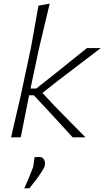

<svg xmlns="http://www.w3.org/2000/svg" viewBox="-20 -761 578 1064"><path d="M41.5 0Q54.5 -56 66.2 -107.8Q78 -159.5 92.5 -220.5L151 -494Q162.5 -557.5 172.8 -615.8Q183 -674 193 -729.5L255.5 -741Q240.5 -679 226.2 -618.8Q212 -558.5 196.5 -494L149 -270.5H181L280.5 -349Q325.5 -385.5 371.2 -422Q417 -458.5 462 -494.5H538.5Q482 -451.5 425.5 -408.5Q369 -365.5 312.5 -322.5L215 -246L285 -171.5Q327 -128.5 369.2 -85.5Q411.5 -42.5 453.5 0H382.5Q349.5 -36 317 -71.8Q284.5 -107.5 251 -143.5L167.5 -233H141.5L138 -216.5Q126 -156.5 116 -105.8Q106 -55 95 0ZM114.5 283Q127.5 254.5 139 226.5Q150.5 198.5 164 164Q166 151 167.8 137.2Q169.5 123.5 171.5 110L199.5 108.5Q216.5 109.5 224.2 123.8Q232 138 228 157Q226 168 210.8 191.2Q195.5 214.5 176.5 239.8Q157.5 265 143 282Z"/></svg>

Font: Commissioner Loud ExtraLight
Style: Italic
Weight: 200
Italic angle: -12°
Designer: Kostas Bartsokas
Foundry: Kostas Bartsokas
Version: Version 1.000; ttfautohint (v1.8.3)